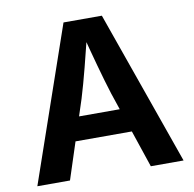

<svg xmlns="http://www.w3.org/2000/svg" viewBox="-81 -810 899 891"><g transform="rotate(-10 368.5 -364.0)"><path d="M23.9 0 275.4 -727.5H456.1L712.9 0H558.6L436 -364.3Q416 -427.7 394.8 -505.1Q373.5 -582.5 349.1 -677.2H378.9Q355.5 -582 335.4 -504.2Q315.4 -426.3 296.4 -364.3L177.7 0ZM175.8 -174.3V-285.6H561.5V-174.3Z"/></g></svg>

Font: Inter
Style: 650
Weight: 650
Designer: Rasmus Andersson
Foundry: rsms
Version: Version 4.001;git-66647c0bb